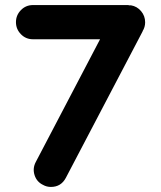

<svg xmlns="http://www.w3.org/2000/svg" viewBox="-20 -745 635 758"><path d="M110 -590Q82 -590 62.5 -610Q43 -630 43 -657.5Q43 -685 62.5 -705Q82 -725 110 -725H486Q488 -725 490 -724Q491 -724 491 -724Q492 -724 492 -724Q493 -724 496 -724Q497 -724 497 -724Q521 -720 537 -701Q553 -682 553 -657Q553 -638 543 -622V-621L240 -43Q221 -7 181 -7Q164 -7 150 -15Q125 -27 116.5 -53.5Q108 -80 121 -105L375 -590Z"/></svg>

Font: Multiround Pro
Style: Regular
Weight: 400
Designer: Ivan Filipov, Sasha Pavljenko
Version: Version 1.005;Fontself Maker 3.5.4